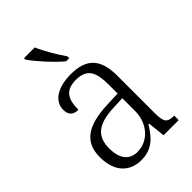

<svg xmlns="http://www.w3.org/2000/svg" viewBox="-229 -858 960 960"><g transform="rotate(-45 250.5 -378.0)"><path d="M268 -606H290V-619C263 -657 225 -721 206 -766H130V-756C153 -721 223 -642 268 -606ZM185 10C267 10 304 -40 336 -92H341L351 0H458V-32H454C410 -32 398 -46 398 -111V-375C398 -493 348 -544 239 -544C142 -544 86 -503 86 -445C86 -408 105 -391 140 -391C140 -462 160 -506 237 -506C320 -506 336 -454 336 -372V-310L259 -307C116 -301 48 -254 48 -148C48 -40 107 10 185 10ZM200 -33C139 -33 112 -79 112 -145C112 -224 151 -269 269 -274L336 -277V-185C336 -103 280 -33 200 -33Z"/></g></svg>

Font: Noto Serif Devanagari SemiCondensed Light
Style: Regular
Weight: 300
Width: 4
Designer: Universal Thirst, Indian Type Foundry and the Monotype Design Team
Foundry: Monotype Imaging Inc.
Version: Version 2.004